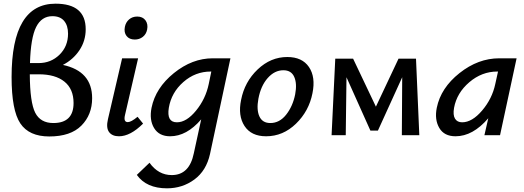

<svg xmlns="http://www.w3.org/2000/svg" viewBox="-20 -735 2850 1044"><path d="M322 -382Q481 -348 481 -201Q481 -111 422.5 -52Q364 7 248 7Q138 7 90.5 -64Q43 -135 43 -316Q43 -715 282 -715Q446 -715 446 -576Q446 -513 412 -462Q378 -411 322 -382ZM265 -647Q206 -647 176.5 -588Q147 -529 143 -392H190Q257 -392 303.5 -437.5Q350 -483 350 -552Q350 -596 328.5 -621.5Q307 -647 265 -647ZM270 -66Q380 -66 380 -175Q380 -251 330.5 -291Q281 -331 191 -331H142Q143 -178 171.5 -122Q200 -66 270 -66Z M713 -520Q683 -520 668 -539.5Q653 -559 659 -589Q664 -614 682 -629.5Q700 -645 726 -645Q756 -645 771 -624.5Q786 -604 780 -574Q775 -549 756.5 -534.5Q738 -520 713 -520ZM627 6Q590 6 573 -17Q556 -40 567 -87L644 -418H731L660 -111Q650 -71 675 -71Q693 -71 728 -100L758 -63Q689 6 627 6Z M1137 -418H1233L1122 102Q1102 193 1037 241Q972 289 888 289Q776 289 724 216L793 150Q841 217 914 217Q1010 217 1034 98L1074 -86Q995 6 905 6Q845 6 818 -38.5Q791 -83 804 -149Q826 -257 925.5 -337.5Q1025 -418 1137 -418ZM942 -70Q994 -70 1046 -133.5Q1098 -197 1115 -278L1129 -346H1126Q1042 -346 977 -289Q912 -232 898 -149Q885 -70 942 -70Z M1427 6Q1346 6 1309.5 -50Q1273 -106 1291 -192Q1310 -290 1381 -357.5Q1452 -425 1542 -425Q1623 -425 1660 -370.5Q1697 -316 1679 -228Q1660 -131 1589.5 -62.5Q1519 6 1427 6ZM1450 -66Q1500 -66 1536 -111.5Q1572 -157 1585 -222Q1596 -280 1580 -316.5Q1564 -353 1521 -353Q1473 -353 1435.5 -310.5Q1398 -268 1385 -198Q1374 -138 1390.5 -102Q1407 -66 1450 -66Z M2260 0H2165L2167 -315L2035 -25H1994L1864 -315L1860 0H1783L1803 -416H1900L2024 -155L2147 -416H2242Z M2695 -418H2789L2699 0H2614L2635 -92Q2551 6 2457 6Q2395 6 2368.5 -39.5Q2342 -85 2355 -149Q2377 -257 2478.5 -337.5Q2580 -418 2695 -418ZM2493 -70Q2547 -70 2601.5 -134Q2656 -198 2673 -278L2688 -346H2684Q2600 -346 2532 -288Q2464 -230 2449 -149Q2442 -110 2454 -90Q2466 -70 2493 -70Z"/></svg>

Font: EauTestInfant Semibold
Style: Italic
Weight: 600
Italic angle: -12°
Designer: Christian Thalmann (Catharsis Fonts)
Version: Version 0.001;PS 000.001;hotconv 1.0.88;makeotf.lib2.5.64775